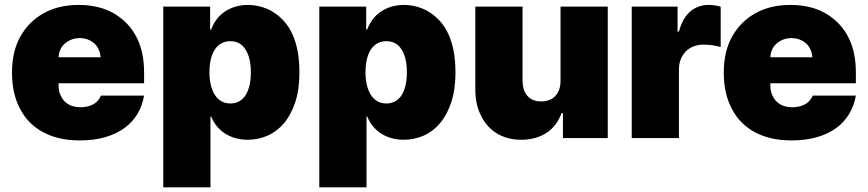

<svg xmlns="http://www.w3.org/2000/svg" viewBox="-20 -573 3602 797"><path d="M311.1 9.9Q265.6 9.9 227.5 1.1Q189.3 -7.8 158.4 -24.5Q127.5 -41.2 103.7 -65.3Q79.9 -89.5 63.9 -120.4Q29.8 -183.2 29.8 -271.3Q29.8 -359.4 64.6 -421.5Q99.8 -483.7 160.2 -517.4Q222.3 -552.6 306.8 -552.6Q418.7 -552.6 489.3 -491.5Q578.1 -415.5 578.1 -272.7V-227.3H223Q223 -210.2 224.8 -198.2Q226.6 -186.1 233.7 -172.9Q243.6 -152.3 263.8 -140.1Q284.1 -127.8 315.3 -127.8Q343 -127.8 365.6 -139.2Q388.1 -150.6 399.1 -176.1H578.1Q571 -134.6 550.6 -100.3Q530.2 -66.1 496.6 -41.5Q463.1 -17 416.7 -3.6Q370.4 9.9 311.1 9.9ZM397.7 -335.2Q393.8 -375 369.3 -394.5Q344.8 -414.8 311.1 -414.8Q277 -414.8 251.1 -393.8Q225.5 -372.9 223 -335.2Z M853.7 204.5H657.7V-545.5H852.3V-450.3H856.5Q864.3 -471.9 878 -490.8Q891.7 -509.6 911 -523.3Q930.4 -536.9 955.3 -544.7Q980.1 -552.6 1009.9 -552.6Q1047.2 -552.6 1084.7 -538Q1122.2 -523.4 1154.5 -490.1Q1223 -417.3 1223 -272.7Q1223 -202.1 1205.8 -149.5Q1188.6 -96.9 1159.3 -62.1Q1130 -27.3 1091.1 -10.1Q1052.2 7.1 1008.5 7.1Q979 7.1 954.5 -0.4Q930 -7.8 911 -20.8Q892 -33.7 878.4 -51.3Q864.7 -68.9 856.5 -89.5H853.7ZM936.1 -143.5Q957.4 -143.5 973.4 -152.7Q989.3 -161.9 1000 -179Q1010.7 -196 1016 -219.8Q1021.3 -243.6 1021.3 -272.7Q1021.3 -332 999.6 -366.8Q978.3 -402 936.1 -402Q914.4 -402 898.1 -392.6Q881.7 -383.2 870.9 -366.1Q860.1 -349.1 854.8 -325.3Q849.4 -301.5 849.4 -272.7Q849.4 -244 855.1 -220.2Q860.8 -196.4 871.6 -179.3Q882.5 -162.3 898.6 -152.9Q914.8 -143.5 936.1 -143.5Z M1501.4 204.5H1305.4V-545.5H1500V-450.3H1504.3Q1512.1 -471.9 1525.7 -490.8Q1539.4 -509.6 1558.8 -523.3Q1578.1 -536.9 1603 -544.7Q1627.8 -552.6 1657.7 -552.6Q1695 -552.6 1732.4 -538Q1769.9 -523.4 1802.2 -490.1Q1870.7 -417.3 1870.7 -272.7Q1870.7 -202.1 1853.5 -149.5Q1836.3 -96.9 1807 -62.1Q1777.7 -27.3 1738.8 -10.1Q1699.9 7.1 1656.2 7.1Q1626.8 7.1 1602.3 -0.4Q1577.8 -7.8 1558.8 -20.8Q1539.8 -33.7 1526.1 -51.3Q1512.4 -68.9 1504.3 -89.5H1501.4ZM1583.8 -143.5Q1605.1 -143.5 1621.1 -152.7Q1637.1 -161.9 1647.7 -179Q1658.4 -196 1663.7 -219.8Q1669 -243.6 1669 -272.7Q1669 -332 1647.4 -366.8Q1626.1 -402 1583.8 -402Q1562.1 -402 1545.8 -392.6Q1529.5 -383.2 1518.6 -366.1Q1507.8 -349.1 1502.5 -325.3Q1497.2 -301.5 1497.2 -272.7Q1497.2 -244 1502.8 -220.2Q1508.5 -196.4 1519.4 -179.3Q1530.2 -162.3 1546.3 -152.9Q1562.5 -143.5 1583.8 -143.5Z M2143.5 7.1Q2112.9 7.1 2087.4 0Q2061.8 -7.1 2041 -20.1Q2020.2 -33 2004.3 -51.3Q1988.3 -69.6 1977.3 -91.6Q1953.5 -137.8 1953.1 -197.4V-545.5H2149.1V-238.6Q2149.1 -219.8 2153.8 -203.8Q2158.4 -187.9 2168 -176.3Q2177.6 -164.8 2192.3 -158.4Q2207 -152 2227.3 -152Q2243.6 -152 2258.2 -157.1Q2272.7 -162.3 2283.6 -172.9Q2294.4 -183.6 2300.6 -199.9Q2306.8 -216.3 2306.8 -238.6V-545.5H2502.8V0H2316.8V-103.7H2311.1Q2291.5 -49.4 2247.9 -21.1Q2204.2 7.1 2143.5 7.1Z M2798.3 0H2602.3V-545.5H2792.6V-441.8H2798.3Q2813.6 -498.9 2845.9 -525.7Q2878.2 -552.6 2921.9 -552.6Q2947.4 -552.6 2971.6 -545.1V-377.8Q2963.1 -380.3 2953.5 -382.3Q2943.9 -384.2 2934.3 -385.5Q2924.7 -386.7 2915.7 -387.3Q2906.6 -387.8 2899.1 -387.8Q2879.3 -387.8 2861 -381.2Q2842.7 -374.6 2828.8 -361.5Q2815 -348.4 2806.6 -329Q2798.3 -309.7 2798.3 -284.1Z M3265.6 9.9Q3220.2 9.9 3182 1.1Q3143.8 -7.8 3112.9 -24.5Q3082 -41.2 3058.2 -65.3Q3034.4 -89.5 3018.5 -120.4Q2984.4 -183.2 2984.4 -271.3Q2984.4 -359.4 3019.2 -421.5Q3054.3 -483.7 3114.7 -517.4Q3176.8 -552.6 3261.4 -552.6Q3373.2 -552.6 3443.9 -491.5Q3532.7 -415.5 3532.7 -272.7V-227.3H3177.6Q3177.6 -210.2 3179.3 -198.2Q3181.1 -186.1 3188.2 -172.9Q3198.2 -152.3 3218.4 -140.1Q3238.6 -127.8 3269.9 -127.8Q3297.6 -127.8 3320.1 -139.2Q3342.7 -150.6 3353.7 -176.1H3532.7Q3525.6 -134.6 3505.1 -100.3Q3484.7 -66.1 3451.2 -41.5Q3417.6 -17 3371.3 -3.6Q3324.9 9.9 3265.6 9.9ZM3352.3 -335.2Q3348.4 -375 3323.9 -394.5Q3299.4 -414.8 3265.6 -414.8Q3231.5 -414.8 3205.6 -393.8Q3180 -372.9 3177.6 -335.2Z"/></svg>

Font: Linik Sans Black
Style: Regular
Weight: 900
Designer: Fonts by Rasmus Andersson / Changes by Cristiano Sobral with parts from Marc Monis
Foundry: rsms
Version: Version 3.020; ttfautohint (v1.6)